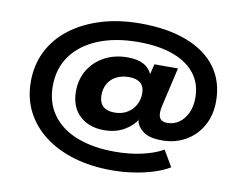

<svg xmlns="http://www.w3.org/2000/svg" viewBox="-90 -841 1430 1132"><g transform="rotate(10 624.5 -275.0)"><path d="M644 166Q521 166 419 136Q317 106 242 49Q167 -8 126 -88Q85 -168 85 -267Q85 -367 126 -449Q167 -531 244 -590.5Q321 -650 427.5 -683Q534 -716 664 -716Q826 -716 942.5 -671Q1059 -626 1120 -542Q1181 -458 1181 -341Q1181 -258 1145.5 -194.5Q1110 -131 1047.5 -95Q985 -59 906 -59Q832 -59 795 -85.5Q758 -112 750 -150L755 -161Q729 -117 678 -88Q627 -59 558 -59Q469 -59 413 -111Q357 -163 357 -256Q357 -329 391 -385Q425 -441 485.5 -473.5Q546 -506 623 -506Q681 -506 717 -487.5Q753 -469 770 -432L785 -493H926L878 -285Q875 -273 871 -253.5Q867 -234 867 -218Q867 -190 880.5 -178Q894 -166 920 -166Q958 -166 989 -187.5Q1020 -209 1038.5 -248.5Q1057 -288 1057 -339Q1057 -426 1009.5 -485.5Q962 -545 876 -575.5Q790 -606 671 -606Q532 -606 430 -564Q328 -522 272.5 -445.5Q217 -369 217 -263Q217 -163 269.5 -91Q322 -19 418 18Q514 55 644 55Q728 55 802 39Q876 23 932 -8L988 88Q948 112 893 129.5Q838 147 774 156.5Q710 166 644 166ZM602 -172Q646 -172 678 -191.5Q710 -211 727 -242.5Q744 -274 744 -310Q744 -354 719.5 -373.5Q695 -393 652 -393Q609 -393 576.5 -376.5Q544 -360 526.5 -330Q509 -300 509 -261Q509 -217 532.5 -194.5Q556 -172 602 -172Z"/></g></svg>

Font: Nunito Sans 7pt Expanded Black
Style: Italic
Weight: 900
Width: 7
Italic angle: -9°
Designer: Vernon Adams
Foundry: Vernon Adams
Version: Version 3.101;gftools[0.9.27]